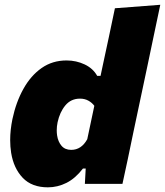

<svg xmlns="http://www.w3.org/2000/svg" viewBox="-20 -768 690 802"><path d="M180 14.5Q113 14.5 75 -25.2Q37 -65 26.5 -130Q22.5 -156 22.5 -183Q22.5 -225 32 -271Q47 -341.5 77.8 -396.8Q108.5 -452 153.8 -483.8Q199 -515.5 258 -515.5Q298.5 -515.5 333.8 -498.8Q369 -482 386 -451H400L409 -493.5Q422 -553 434.5 -612.2Q447 -671.5 460 -733.5L649.5 -748Q637.5 -690 624 -627Q610.5 -563.5 596 -493.5L537 -215Q523.5 -151 513.5 -102Q503 -52.5 491.5 0H334.5L338 -64H326.5Q295 -23 257.8 -4.2Q220.5 14.5 180 14.5ZM277.5 -142Q320 -142 344.5 -186.5L374 -326Q364.5 -339 349.2 -347.5Q334 -356 314 -356Q276.5 -356 253 -327.8Q229.5 -299.5 220.5 -257Q217 -240 217 -223.5Q217 -213 218.5 -202.5Q222.5 -176 237 -159Q251.5 -142 277.5 -142Z"/></svg>

Font: Heraclito ExtraBold
Style: Italic
Weight: 800
Italic angle: -12°
Designer: Kostas Bartsokas (font) & Cristiano Sobral (main changes)
Foundry: Kostas Bartsokas (font) & Cristiano Sobral (main changes)
Version: Version 1.00;July 8, 2020;FontCreator 13.0.0.2655 64-bit